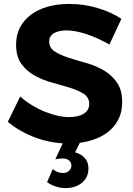

<svg xmlns="http://www.w3.org/2000/svg" viewBox="-20 -727 677 979"><path d="M231 -515Q231 -483 258.5 -465Q286 -447 327.5 -433.5Q369 -420 417.5 -406.5Q466 -393 507 -369.5Q548 -346 575.5 -307.5Q603 -269 603 -206Q603 -161 587 -125.5Q571 -90 542.5 -64Q514 -38 474 -21.5Q434 -5 387 1L363 50Q394 58 412.5 79Q431 100 431 131Q431 178 398 205Q365 232 313 232Q289 232 264.5 224Q240 216 220 202L249 135Q272 155 301 155Q321 155 332.5 143.5Q344 132 344 117Q344 102 332.5 91.5Q321 81 298 81Q290 81 280.5 82Q271 83 262 85L300 4Q221 -1 147.5 -30.5Q74 -60 20 -106L83 -235Q110 -211 141.5 -191.5Q173 -172 206 -158.5Q239 -145 271 -137.5Q303 -130 331 -130Q380 -130 407.5 -147.5Q435 -165 435 -197Q435 -230 407.5 -248Q380 -266 338.5 -279Q297 -292 248.5 -305Q200 -318 158.5 -340.5Q117 -363 89.5 -400.5Q62 -438 62 -500Q62 -548 81.5 -586Q101 -624 136.5 -651Q172 -678 222 -692.5Q272 -707 333 -707Q407 -707 476.5 -686.5Q546 -666 599 -631L538 -500Q510 -516 480.5 -529.5Q451 -543 422.5 -552.5Q394 -562 367.5 -567Q341 -572 320 -572Q280 -572 255.5 -558Q231 -544 231 -515Z"/></svg>

Font: Montserrat Semi Bold
Style: Regular
Weight: 600
Designer: Julieta Ulanovsky
Foundry: Julieta Ulanovsky
Version: Version 3.001 September 28, 2015